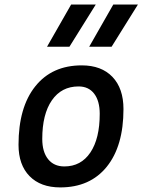

<svg xmlns="http://www.w3.org/2000/svg" viewBox="-20 -815 627 845"><path d="M245.1 9.8Q158.7 9.8 110.1 -39.8Q61.5 -89.4 61.5 -177.7Q61.5 -342.8 135.3 -435.1Q209 -527.3 339.8 -527.3Q426.3 -527.3 474.9 -476.6Q523.4 -425.8 523.4 -335Q523.4 -172.4 450 -81.3Q376.5 9.8 245.1 9.8ZM263.2 -82.5Q336.4 -82.5 377.7 -143.8Q418.9 -205.1 418.9 -314Q418.9 -370.6 394.5 -402.6Q370.1 -434.6 325.7 -434.6Q250.5 -434.6 208.3 -373.5Q166 -312.5 166 -203.6Q166 -146.5 191.7 -114.5Q217.3 -82.5 263.2 -82.5ZM372.6 -609.4 478.5 -794.9H586.9L471.2 -609.4ZM187 -609.4 293 -794.9H401.4L285.6 -609.4Z"/></svg>

Font: Cascadia Code PL
Style: Italic
Weight: 400
Italic angle: -10°
Monospace: yes
Designer: Aaron Bell
Foundry: Saja Typeworks
Version: Version 2404.023